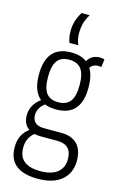

<svg xmlns="http://www.w3.org/2000/svg" viewBox="-147 -842 701 1122"><g transform="rotate(15 203.5 -281.0)"><path d="M202 -199Q161 -199 132 -211Q91 -180 91 -135Q91 -108 108 -91.5Q125 -75 164 -75H266Q330 -75 363.5 -40.5Q397 -6 397 59Q397 134 346.5 177Q296 220 202 220Q115 220 70 184Q25 148 25 76Q25 38 38.5 8.5Q52 -21 82 -43Q45 -69 45 -122Q45 -156 60.5 -183Q76 -210 103 -229Q52 -271 52 -371Q52 -544 202 -544Q262 -544 297 -517Q322 -559 372 -559Q387 -559 399 -555L393 -507Q385 -509 372 -509Q344 -509 326 -485Q352 -443 352 -371Q352 -199 202 -199ZM202 -243Q251 -243 274.5 -273.5Q298 -304 298 -371Q298 -439 274.5 -469.5Q251 -500 202 -500Q153 -500 130 -469.5Q107 -439 107 -371Q107 -304 130 -273.5Q153 -243 202 -243ZM74 66Q74 173 205 173Q273 173 308.5 144.5Q344 116 344 64Q344 -24 255 -24H161Q137 -24 117 -28Q74 6 74 66ZM231 -595H177Q173 -603 169 -621Q165 -639 165 -663Q165 -698 174 -726Q183 -754 200 -782H249Q229 -749 222.5 -721.5Q216 -694 216 -667Q216 -645 220 -625.5Q224 -606 231 -595Z"/></g></svg>

Font: Georama SemiCondensed Light
Style: Regular
Weight: 300
Width: 4
Designer: Jean-Baptiste Levee
Foundry: Production Type
Version: Version 1.000